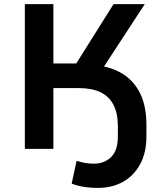

<svg xmlns="http://www.w3.org/2000/svg" viewBox="-20 -725 811 935"><path d="M458 190Q418 190 385.5 184.5Q353 179 329 169L353 58Q371 64 391.5 68Q412 72 437 72Q489 72 521.5 39.5Q554 7 554 -61V-110Q554 -173 532.5 -214.5Q511 -256 469 -276Q427 -296 363 -296H240V0H101V-705H240V-416H371L335 -390L533 -705H685L463 -365L439 -408Q519 -401 575.5 -366.5Q632 -332 662.5 -270Q693 -208 693 -116V-61Q693 19 662 75.5Q631 132 578 161Q525 190 458 190Z"/></svg>

Font: Nunito Sans 6pt
Style: Bold
Weight: 700
Version: Version 3.101;gftools[0.9.27]